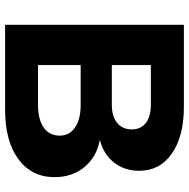

<svg xmlns="http://www.w3.org/2000/svg" viewBox="-14 -726 740 752"><g transform="rotate(90 356.0 -350.0)"><path d="M77.1 0V-700.2H398.9Q514.2 -700.2 581.5 -653.1Q648.9 -606 648.9 -524.9Q648.9 -467.8 616.5 -426.5Q584 -385.3 527.8 -371.1Q595.2 -358.4 634.5 -310.5Q673.8 -262.7 673.8 -193.8Q673.8 -104 603.3 -52Q532.7 0 410.2 0ZM234.9 -128.9H391.1Q447.8 -128.9 479.5 -151.1Q511.2 -173.3 511.2 -213.9Q511.2 -252 479.2 -273.9Q447.3 -295.9 391.1 -295.9H234.9ZM234.9 -418H391.1Q435.5 -418 461.2 -438.7Q486.8 -459.5 486.8 -496.1Q486.8 -531.7 461.4 -551.3Q436 -570.8 391.1 -570.8H234.9Z"/></g></svg>

Font: Montserrat Semi Bold
Style: Regular
Weight: 600
Designer: Julieta Ulanovsky
Foundry: Julieta Ulanovsky
Version: Version 3.001;PS 003.001;hotconv 1.0.70;makeotf.lib2.5.58329